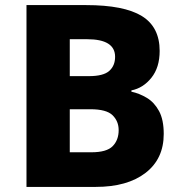

<svg xmlns="http://www.w3.org/2000/svg" viewBox="-20 -827 713 754"><path d="M318 -807Q467 -807 537 -764Q607 -721 607 -627Q607 -562 574.5 -521.5Q542 -481 496 -472V-467Q528 -460 557 -442.5Q586 -425 604.5 -391Q623 -357 623 -301Q623 -203 551.5 -148Q480 -93 356 -93H84V-807ZM329 -528Q386 -528 409 -548.5Q432 -569 432 -604Q432 -673 322 -673H254V-528ZM254 -398V-229H339Q399 -229 422.5 -253Q446 -277 446 -316Q446 -351 422 -374.5Q398 -398 335 -398Z"/></svg>

Font: Noto Sans Telugu UI ExtraBold
Style: Regular
Weight: 800
Designer: Jelle Bosma - Monotype Design Team
Foundry: Monotype Imaging Inc.
Version: Version 2.005; ttfautohint (v1.8.4.7-5d5b)